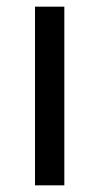

<svg xmlns="http://www.w3.org/2000/svg" viewBox="-20 -556 298 576"><path d="M173 0V-536H85V0Z"/></svg>

Font: Noto Sans Runic
Style: Regular
Weight: 400
Designer: Monotype Design Team
Foundry: Monotype Imaging Inc.
Version: Version 2.002